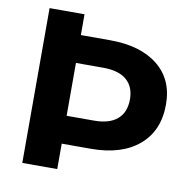

<svg xmlns="http://www.w3.org/2000/svg" viewBox="-79 -777 843 855"><g transform="rotate(10 343.0 -350.0)"><path d="M77 0V-700H235V-606H366Q505 -606 583.5 -543Q662 -480 662 -367Q662 -248 583.5 -181.5Q505 -115 366 -115H235V0ZM235 -241H359Q428 -241 464 -272Q500 -303 500 -362Q500 -419 464 -449.5Q428 -480 359 -480H235Z"/></g></svg>

Font: Trueno
Style: SBd
Weight: 600
Designer: Julieta Ulanovsky
Foundry: Julieta Ulanovsky
Version: Version 3.001b